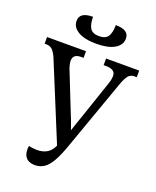

<svg xmlns="http://www.w3.org/2000/svg" viewBox="-169 -1011 904 1116"><g transform="rotate(20 283.0 -453.0)"><path d="M185 10Q166 10 149.5 3Q133 -4 123.5 -20Q114 -36 114 -64Q114 -69 114.5 -74.5Q115 -80 116 -83Q129 -80 142.5 -78.5Q156 -77 167 -77Q200 -77 224.5 -90Q249 -103 263 -130L288 -181L273 -130L79 -602Q66 -636 50.5 -654.5Q35 -673 7 -673H-2V-714H239V-673H223Q199 -673 186.5 -663Q174 -653 174 -632Q174 -621 176.5 -609.5Q179 -598 183 -587L275 -355Q286 -329 293 -310.5Q300 -292 307 -272Q314 -252 325 -219H303Q314 -252 320.5 -272Q327 -292 333.5 -310.5Q340 -329 349 -355L426 -582Q431 -596 433.5 -609Q436 -622 436 -632Q436 -653 421 -663Q406 -673 378 -673H363V-714H568V-673H553Q530 -673 516 -656.5Q502 -640 486 -595L337 -176Q312 -103 289 -62.5Q266 -22 241 -6Q216 10 185 10ZM280 -775Q207 -775 167 -798.5Q127 -822 127 -862Q127 -889 147.5 -902.5Q168 -916 209 -916Q209 -870 224 -846Q239 -822 279 -822Q320 -822 335 -846Q350 -870 350 -916Q432 -916 432 -862Q432 -822 392 -798.5Q352 -775 280 -775Z"/></g></svg>

Font: Noto Serif Condensed
Style: Regular
Weight: 400
Width: 3
Designer: Monotype Design Team
Foundry: Monotype Imaging Inc.
Version: Version 2.015